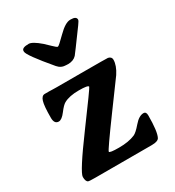

<svg xmlns="http://www.w3.org/2000/svg" viewBox="-175 -818 849 932"><g transform="rotate(-30 249.5 -351.5)"><path d="M396 -695.8Q396 -689.9 382.3 -671.4Q297.4 -555.2 293.5 -551.3Q276.4 -532.7 245.1 -532.7L240.7 -533.2H236.3Q207.5 -533.2 189.5 -554.7Q90.3 -671.9 90.3 -692.4V-696.3Q90.3 -713.9 128.9 -713.9Q149.4 -713.9 191.4 -677.7Q201.7 -668.9 220.7 -649.9Q239.7 -630.9 245.4 -630.9Q251 -630.9 292.7 -672.6Q334.5 -714.4 361.8 -714.4H365.2Q396 -714.4 396 -695.8ZM401.4 10.7H85Q50.8 10.7 45.4 8.3Q33.7 2.9 33.7 -22.9Q33.7 -48.8 156.7 -215.3Q279.8 -381.8 279.8 -386.7Q279.8 -396.5 226.6 -396.5Q173.3 -396.5 142.6 -379.4Q128.9 -372.1 106.9 -343Q85 -314 67.9 -314Q43 -314 43 -349.1Q43 -414.6 50.5 -439.5Q58.1 -464.4 75.2 -464.4H102.1L115.7 -463.9Q129.4 -463.4 143.1 -463.4H278.8Q424.3 -463.4 428.7 -462.4Q447.3 -458 447.3 -441.9Q447.3 -409.7 421.4 -370.1Q420.4 -369.1 312.3 -221.4Q204.1 -73.7 204.1 -65.9Q204.1 -58.1 257.8 -58.1Q311.5 -58.1 347.2 -73.2Q362.8 -79.6 390.4 -111.8Q418 -144 443.4 -144Q458.5 -144 458.5 -123Q458.5 -33.2 443.8 -4.4Q436 10.7 401.4 10.7Z"/></g></svg>

Font: Averia Serif Libre
Style: Bold
Weight: 700
Version: Version 1.002